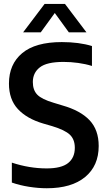

<svg xmlns="http://www.w3.org/2000/svg" viewBox="-20 -968 559 997"><path d="M223 9.5Q179 9.5 131 2Q83 -5.5 41.5 -20V-123.5Q132.5 -93.5 222.5 -93.5Q298.5 -93.5 333.5 -121.2Q368.5 -149 368.5 -200.5Q368.5 -244 342.8 -268.5Q317 -293 251 -313L204.5 -326.5Q119.5 -351.5 73 -401.5Q26.5 -451.5 26.5 -534Q26.5 -634.5 95.2 -692Q164 -749.5 301 -749.5Q390 -749.5 457.5 -729V-625.5Q424 -636 385.8 -641.2Q347.5 -646.5 309.5 -646.5Q223 -646.5 186.8 -618.2Q150.5 -590 150.5 -542Q150.5 -500 173.8 -476.2Q197 -452.5 258 -434.5L304 -420.5Q397.5 -394 445 -343.8Q492.5 -293.5 492.5 -210Q492.5 -107 422 -48.8Q351.5 9.5 223 9.5ZM100 -800 211.5 -947.5H317.5L429 -800H337.5L264.5 -900.5L191.5 -800Z"/></svg>

Font: Encode Sans Semi Condensed SemiBold
Style: Regular
Weight: 600
Width: 4
Designer: Multiple Designers
Foundry: Impallari Type
Version: Version 3.000; ttfautohint (v1.8.3) -l 8 -r 50 -G 200 -x 14 